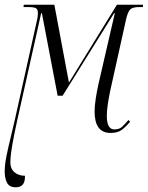

<svg xmlns="http://www.w3.org/2000/svg" viewBox="-40 -556 628 816"><path d="M27 240Q0 240 -10 221Q-20 202 -20 173Q-20 145 -13 109.5Q-6 74 8 17Q22 -40 42 -132L115 -460Q121 -483 121 -501Q121 -517 112 -521.5Q103 -526 79 -526H60L61 -536H191L253 -205L457 -536H568L567 -526H552Q525 -526 514 -516.5Q503 -507 495 -470L428 -168Q422 -139 418 -112Q414 -85 414 -63Q414 -6 446 -6Q466 -6 477.5 -16Q489 -26 506 -46L513 -39Q495 -17 477.5 -4Q460 9 430 9Q362 9 362 -82Q362 -104 366.5 -134.5Q371 -165 379 -201L448 -500H445L226 -149H205L138 -500H135L51 -124Q31 -37 21 13.5Q11 64 7.5 90.5Q4 117 4 134Q4 161 21.5 176Q39 191 66 191Q68 240 27 240Z"/></svg>

Font: Noto Serif Display ExtraCondensed Light
Style: Italic
Weight: 300
Width: 2
Italic angle: -12°
Designer: Monotype Design Team
Foundry: Monotype Imaging Inc.
Version: Version 2.009